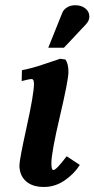

<svg xmlns="http://www.w3.org/2000/svg" viewBox="-20 -726 368 748"><path d="M214.4 -497.1 234.9 -494.1Q246.6 -477.5 246.6 -445.8Q246.6 -414.1 213.4 -272.9Q180.2 -131.8 180.2 -90.3Q180.2 -63.5 188 -63.5Q199.2 -63.5 239.7 -117.2L291 -83.5Q269.5 -49.3 232.2 -23.4Q194.8 2.4 151.4 2.4Q105.5 2.4 80.6 -20.5Q55.7 -43.5 55.7 -82Q55.7 -103.5 84 -231.9Q112.3 -360.4 112.3 -399.9Q112.3 -418 103 -418Q94.2 -418 64.5 -410.2L65.4 -452.6Q102.1 -459 155.5 -477.3Q209 -495.6 214.4 -497.1ZM229 -540H168L223.1 -677.2Q227.5 -688 240.7 -696.8Q253.9 -705.6 273.4 -705.6Q296.9 -705.6 312.5 -693.1Q328.1 -680.7 328.1 -661.6Q328.1 -645 314.5 -631.3H314.9Q273.9 -588.4 229 -540Z"/></svg>

Font: Flanker
Style: Bold Italic
Weight: 700
Italic angle: -12°
Designer: Flanker
Version: Version 2.000